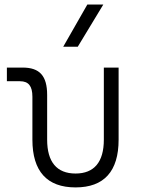

<svg xmlns="http://www.w3.org/2000/svg" viewBox="-20 -815 626 845"><path d="M312.5 9.8C438 9.8 502 -61 502 -200.2V-517.6H437V-200.2C437 -102.1 394.5 -51.3 312.5 -51.3C230 -51.3 187.5 -102.1 187.5 -200.2V-397C187.5 -481 154.8 -517.6 79.6 -517.6H10.3V-457.5H67.9C105.5 -457.5 122.6 -436.5 122.6 -389.2V-200.2C122.6 -61 187 9.8 312.5 9.8ZM258.3 -609.4H322.3L434.6 -794.9H364.3Z"/></svg>

Font: Cascadia Code PL Light
Style: Regular
Weight: 300
Monospace: yes
Designer: Aaron Bell
Foundry: Saja Typeworks
Version: Version 2404.023